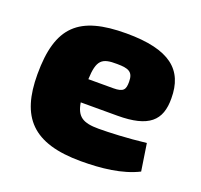

<svg xmlns="http://www.w3.org/2000/svg" viewBox="-98 -620 773 740"><g transform="rotate(20 289.0 -249.5)"><path d="M325 -129C261 -129 235 -145 226 -201H376C505 -201 550 -244 549 -335C549 -451 480 -511 301 -511C107 -511 32 -442 32 -246C32 -71 105 12 304 12C386 12 471 3 536 -30L519 -141C442 -132 367 -129 325 -129ZM307 -388C357 -388 374 -378 374 -339C374 -308 368 -295 325 -295H223C226 -375 245 -389 307 -388Z"/></g></svg>

Font: Exo 2 Extra Bold
Style: Regular
Weight: 800
Designer: Natanael Gama
Version: Version 1.001;PS 001.001;hotconv 1.0.88;makeotf.lib2.5.64775